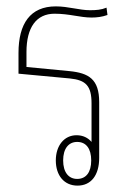

<svg xmlns="http://www.w3.org/2000/svg" viewBox="-20 -576 421 602"><path d="M291 -256C291 -328 258 -347 198 -353L63 -366V-413C63 -490 94 -533 151 -533C198 -533 231 -521 267 -521C284 -521 300 -523 317 -529L314 -552C297 -545 281 -544 262 -544C229 -544 194 -556 155 -556C75 -556 38 -502 38 -410V-345L199 -330C249 -325 267 -307 267 -252V-131C256 -144 240 -152 220 -152C181 -152 155 -119 155 -73C155 -26 181 6 223 6C266 6 291 -27 291 -81ZM222 -131C250 -131 266 -110 266 -73C266 -36 250 -15 222 -15C195 -15 178 -36 178 -73C178 -110 195 -131 222 -131Z"/></svg>

Font: Noto Sans Thai Looped Condensed Thin
Style: Regular
Weight: 100
Width: 3
Designer: Sasikarn Vongin, Ben Mitchell
Foundry: The Fontpad Ltd
Version: Version 1.001